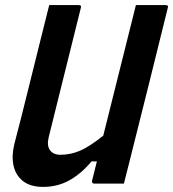

<svg xmlns="http://www.w3.org/2000/svg" viewBox="-20 -720 679 753"><path d="M149 13Q99 13 70 -10Q41 -33 33 -71Q25 -109 36 -154Q65 -265 92.5 -377Q120 -489 148 -600Q154 -625 160.5 -650Q167 -675 173 -700H289Q301 -700 297 -689L171 -182Q163 -149 176 -131Q189 -113 217 -113Q256 -113 293 -128.5Q330 -144 385 -188Q417 -316 449 -444Q481 -572 513 -700H630Q642 -700 638 -689Q602 -544 566 -398.5Q530 -253 493 -107Q486 -79 479 -51.5Q472 -24 466 0H349Q344 0 342 -3.5Q340 -7 341 -11Q350 -47 360 -87H339Q299 -39 252.5 -13Q206 13 149 13Z"/></svg>

Font: Recursive Mn Lnr St SmB
Style: Italic
Weight: 600
Italic angle: -15°
Monospace: yes
Version: Version 1.079;hotconv 1.0.112;makeotfexe 2.5.65598; ttfautoh